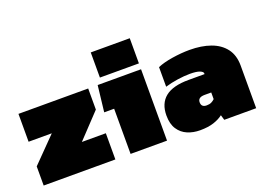

<svg xmlns="http://www.w3.org/2000/svg" viewBox="-100 -934 1655 1198"><g transform="rotate(-20 728.0 -335.0)"><path d="M15 0V-127L174 -289H20V-474H483V-334L332 -174H491V0Z M575 -513V-680H834V-513ZM592 0V-300H526L546 -474H834V0Z M1051 10Q1006 10 968 -6Q930 -22 907 -57Q884 -92 884 -148Q884 -228 934.5 -269Q985 -310 1090 -310H1196V-315Q1196 -326 1175 -334.5Q1154 -343 1111 -343Q1073 -343 1028.5 -336.5Q984 -330 944 -318V-448Q983 -465 1043.5 -474.5Q1104 -484 1159 -484Q1238 -484 1298 -462.5Q1358 -441 1392 -396.5Q1426 -352 1426 -283V0H1214L1204 -34Q1180 -15 1142.5 -2.5Q1105 10 1051 10ZM1142 -122Q1161 -122 1173.5 -128Q1186 -134 1196 -144V-188H1152Q1107 -188 1107 -155Q1107 -122 1142 -122Z"/></g></svg>

Font: Kanit Black
Style: Regular
Weight: 900
Designer: Katatrad Team
Foundry: CadsonDemak
Version: Version 2.000; ttfautohint (v1.8.3)